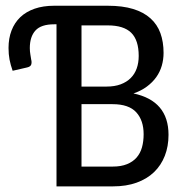

<svg xmlns="http://www.w3.org/2000/svg" viewBox="-20 -662 655 682"><path d="M180.7 0V-575.7H172.4Q126 -575.7 106 -553.7Q85.9 -531.7 85.9 -491.2Q85.9 -479.5 87.9 -468.3Q89.8 -457 90.8 -450.2Q93.3 -441.4 91.1 -433.3Q88.9 -425.3 76.2 -422.4L24.9 -410.6Q17.6 -431.2 13.9 -450.2Q10.3 -469.2 10.3 -491.7Q10.3 -525.9 21 -553.7Q31.7 -581.5 52.2 -601.1Q72.8 -620.6 103 -631.1Q133.3 -641.6 172.4 -641.6H362.8Q415.5 -641.6 452.9 -630.1Q490.2 -618.7 514.4 -596.9Q538.6 -575.2 549.8 -544.2Q561 -513.2 561 -474.1Q561 -450.7 554.7 -428.7Q548.3 -406.7 535.2 -388.2Q522 -369.6 501.7 -354.5Q481.4 -339.4 454.1 -330.1Q578.6 -303.7 578.6 -183.1Q578.6 -142.1 565.4 -108.4Q552.2 -74.7 527.1 -50.5Q502 -26.4 465.3 -13.2Q428.7 0 381.8 0ZM269.5 -292V-70.3H380.4Q410.2 -70.3 431.2 -78.9Q452.1 -87.4 465.3 -102.5Q478.5 -117.7 484.4 -138.9Q490.2 -160.2 490.2 -185.1Q490.2 -234.4 463.9 -263.2Q437.5 -292 379.9 -292ZM269.5 -354.5H358.9Q387.2 -354.5 408.7 -362.5Q430.2 -370.6 444.3 -384.8Q458.5 -398.9 465.6 -418.9Q472.7 -439 472.7 -463.4Q472.7 -519.5 446 -545.7Q419.4 -571.8 362.8 -571.8H269.5Z"/></svg>

Font: Carlito
Style: Regular
Weight: 400
Designer: Lukasz Dziedzic
Foundry: tyPoland Lukasz Dziedzic
Version: Version 1.104